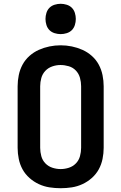

<svg xmlns="http://www.w3.org/2000/svg" viewBox="-20 -985 640 1013"><path d="M300 8Q270 8 241 3.5Q212 -1 185 -13.5Q158 -26 135.5 -46Q113 -66 99 -91.5Q85 -117 79 -146.5Q73 -176 73 -205V-530Q73 -559 79 -588.5Q85 -618 99 -644Q113 -670 135.5 -690Q158 -710 185 -722Q212 -734 241 -740Q270 -746 300 -746Q330 -746 359 -740Q388 -734 415 -722Q442 -710 464.5 -690Q487 -670 501 -644Q515 -618 521 -588.5Q527 -559 527 -530V-205Q527 -176 521 -146.5Q515 -117 501 -91.5Q487 -66 464.5 -46Q442 -26 415 -13.5Q388 -1 359 3.5Q330 8 300 8ZM300 -93Q322 -93 343.5 -100Q365 -107 380.5 -123Q396 -139 402 -161Q408 -183 408 -205V-530Q408 -552 402 -574Q396 -596 380.5 -612.5Q365 -629 343 -635.5Q321 -642 299 -642Q277 -642 255.5 -634.5Q234 -627 219 -611Q204 -595 198 -573.5Q192 -552 192 -530V-205Q192 -183 198 -161Q204 -139 219.5 -123Q235 -107 256.5 -100Q278 -93 300 -93ZM300 -805Q284 -805 268 -810Q252 -815 241 -826Q230 -837 225 -853Q220 -869 220 -885Q220 -901 225 -917Q230 -933 241 -944Q252 -955 268 -960Q284 -965 300 -965Q316 -965 332 -960Q348 -955 359 -944Q370 -933 375 -917Q380 -901 380 -885Q380 -869 375 -853Q370 -837 359 -826Q348 -815 332 -810Q316 -805 300 -805Z"/></svg>

Font: Iosevka Custom Extended
Style: Bold
Weight: 700
Width: 7
Monospace: yes
Designer: Belleve Invis
Foundry: Belleve Invis
Version: Version 11.2.4; ttfautohint (v1.8.4)